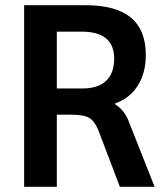

<svg xmlns="http://www.w3.org/2000/svg" viewBox="-20 -720 631 740"><path d="M73 -700H309Q426 -700 484 -652.5Q542 -605 542 -508Q542 -439 511 -390Q480 -341 423 -321V-319Q442 -306 453.5 -292Q465 -278 473 -260L576 0H442L359 -218Q345 -253 324 -265.5Q303 -278 255 -278H199V0H73ZM297 -379Q357 -379 388.5 -408Q420 -437 420 -494Q420 -598 295 -598H199V-379Z"/></svg>

Font: Sarabun SemiBold
Style: Regular
Weight: 600
Designer: Suppakit Chalermlarp | Katatrad Co.,Ltd.
Foundry: Cadson Demak Co.,Ltd.
Version: Version 1.000; ttfautohint (v1.6)